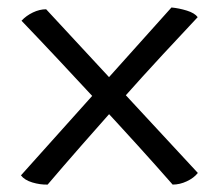

<svg xmlns="http://www.w3.org/2000/svg" viewBox="-20 -516 590 516"><path d="M444 -19.9Q401.8 -68.1 350.8 -124.4Q299.8 -180.6 245.2 -239.5Q190.6 -298.4 137.6 -355Q84.6 -411.5 37.8 -460.3Q50.5 -473.9 68.4 -482.5Q86.4 -491.1 104 -491.1L511.7 -51.2Q501 -37.6 482.1 -28.8Q463.2 -19.9 444 -19.9ZM108 -19.9Q87.8 -19.4 66.8 -25.7Q45.8 -32.1 36.3 -44.7L440.8 -495.9Q461 -494 482.2 -487.5Q503.3 -480.9 511.3 -469.9Q469.7 -425.7 416.4 -368.2Q363.1 -310.6 307.1 -247.6Q251.2 -184.6 199.3 -125.5Q147.4 -66.3 108 -19.9Z"/></svg>

Font: Vollkorn
Style: Regular
Weight: 400
Designer: Friedrich Althausen
Foundry: Friedrich Althausen
Version: Version 5.001